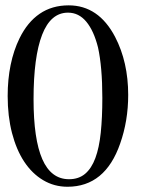

<svg xmlns="http://www.w3.org/2000/svg" viewBox="-20 -692 540 721"><path d="M364.3 -324.2Q364.3 -383.3 360.1 -430.7Q356 -478 348.1 -513.7Q332.5 -576.2 304.2 -610.4Q275.9 -644.5 235.4 -644.5Q170.4 -644.5 138.2 -561.5Q106 -478.5 106 -319.3Q106 -169.4 138.9 -94.2Q171.9 -19 239.3 -19Q275.4 -19 299.6 -39.3Q323.7 -59.6 338.1 -98.4Q352.5 -137.2 358.4 -194.1Q364.3 -251 364.3 -324.2ZM412.1 -553.7Q461.4 -459 461.4 -335.4Q461.4 -238.3 431.2 -152.8Q375 9.3 233.4 9.3Q183.6 9.3 142.1 -15.4Q100.6 -40 71 -84.7Q41.5 -129.4 25.1 -192.4Q8.8 -255.4 8.8 -331.5Q8.8 -394 20 -448.5Q31.2 -502.9 53.2 -547.9Q83 -608.9 129.2 -640.4Q175.3 -671.9 237.8 -671.9Q350.1 -671.9 412.1 -553.7Z"/></svg>

Font: Dima Niloofar
Style: Regular
Weight: 400
Designer: R.Balvardi
Foundry: Dima Software Group
Version: Version 3.00;November 13, 2018;FontCreator 11.5.0.2427 64-bi